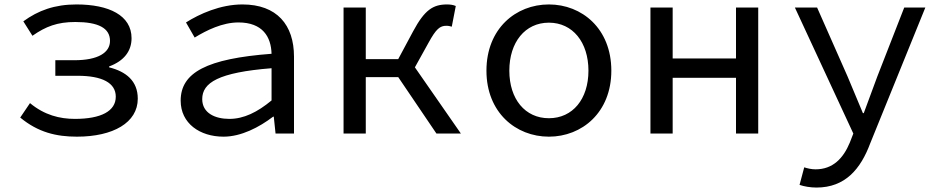

<svg xmlns="http://www.w3.org/2000/svg" viewBox="-20 -601 4240 864"><path d="M71 -72C152 -5 234 14 326 14C489 14 600 -49 600 -157C600 -237 547 -279 471 -298V-302C539 -327 572 -372 572 -429C572 -532 470 -581 324 -581C226 -581 152 -554 85 -505L126 -440C186 -482 238 -502 319 -502C422 -502 475 -475 475 -417C475 -364 421 -330 315 -330H229V-260H329C440 -260 501 -228 501 -166C501 -101 435 -66 317 -66C249 -66 180 -83 115 -137Z M793 -148C793 -46 879 14 986 14C1065 14 1146 -28 1209 -76H1212L1220 0H1303V-346C1303 -489 1226 -581 1071 -581C971 -581 877 -538 817 -500L856 -432C910 -465 981 -500 1053 -500C1162 -500 1200 -435 1202 -359C911 -337 793 -275 793 -148ZM1202 -149C1138 -96 1077 -66 1012 -66C948 -66 890 -92 890 -155C890 -229 963 -275 1202 -294Z M1847 -298 1908 -408C1943 -472 1960 -485 1989 -485C1999 -485 2005 -483 2013 -481L2031 -574C2020 -579 2006 -581 1992 -581C1929 -581 1891 -557 1839 -460L1772 -335H1626V-567H1526V0H1626V-254H1772L1944 0H2054Z M2169 -283C2169 -95 2301 14 2450 14C2599 14 2731 -95 2731 -283C2731 -472 2599 -581 2450 -581C2301 -581 2169 -472 2169 -283ZM2628 -283C2628 -155 2557 -69 2450 -69C2343 -69 2272 -155 2272 -283C2272 -411 2343 -499 2450 -499C2557 -499 2628 -411 2628 -283Z M2907 -567V0H3007V-251H3292V0H3392V-567H3292V-338H3007V-567Z M3578 231C3598 238 3627 243 3654 243C3784 243 3853 159 3896 44L4144 -567H4049L3928 -257C3909 -206 3887 -145 3867 -92H3863L3794 -257L3657 -567H3557L3820 0L3804 41C3775 111 3728 161 3650 161C3632 161 3614 157 3599 152Z"/></svg>

Font: Kawkab Mono Light
Style: Bold
Weight: 400
Monospace: yes
Designer: Abdullah Arif
Foundry: Abdullah Arif
Version: Version 1.000;PS 000.500;hotconv 1.0.88;makeotf.lib2.5.64775